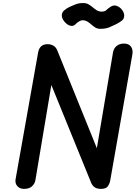

<svg xmlns="http://www.w3.org/2000/svg" viewBox="-20 -1212 871 1232"><path d="M134.5 0Q107 0 91.2 -17.8Q75.5 -35.5 80 -62L224.5 -875Q229.5 -902 244.5 -915.2Q259.5 -928.5 285 -928.5Q306 -928.5 322.2 -919.2Q338.5 -910 347 -890L601.5 -261L705 -875Q710 -902.5 729 -917.5Q748 -932.5 775.5 -932.5Q807 -932.5 821 -912Q835 -891.5 829 -860.5L687 -52.5Q683 -32.5 671.5 -16.2Q660 0 627.5 0Q602.5 0 588.2 -9.8Q574 -19.5 566 -36.5L309.5 -666.5L207 -55Q203 -33 185.2 -16.5Q167.5 0 134.5 0ZM623.5 -1027Q605.5 -1027 592 -1035.2Q578.5 -1043.5 566.2 -1054.5Q554 -1065.5 540.5 -1073.8Q527 -1082 509.5 -1082Q500 -1082 487.5 -1074.8Q475 -1067.5 465 -1057Q453.5 -1044.5 438.2 -1046Q423 -1047.5 409 -1058Q395 -1068.5 385.8 -1083.8Q376.5 -1099 376.5 -1114Q376.5 -1132.5 393.2 -1146.5Q410 -1160.5 428 -1168.5Q443.5 -1176 465 -1184.2Q486.5 -1192.5 513.5 -1192.5Q534 -1192.5 548.5 -1184Q563 -1175.5 575.5 -1164.8Q588 -1154 601.2 -1145.8Q614.5 -1137.5 632 -1137.5Q652.5 -1137.5 662 -1147Q671.5 -1156.5 688.5 -1168Q709.5 -1182 730 -1174Q750.5 -1166 763.8 -1147.8Q777 -1129.5 777 -1112.5Q777 -1093.5 765 -1082.2Q753 -1071 724.5 -1056.5Q707.5 -1048 683.2 -1037.5Q659 -1027 623.5 -1027Z"/></svg>

Font: Edu AU VIC WA NT Pre SemiBold
Style: Regular
Weight: 600
Designer: Tina and Corey Anderson, Eben Sorkin, Mirko Velimirovic
Foundry: Google for Education
Version: Version 1.001